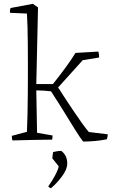

<svg xmlns="http://www.w3.org/2000/svg" viewBox="-20 -732 594 1005"><path d="M415 9Q398 -13 372.5 -54Q347 -95 315 -147Q283 -199 247 -254Q231 -256 210.5 -257.5Q190 -259 170 -259L174 -37L255 -23Q255 -11 253 -1Q239 -1 211 -0.5Q183 0 150 0.5Q117 1 88.5 2Q60 3 45 3Q43 -3 42.5 -8.5Q42 -14 42 -21L121 -42Q123 -83 124 -134.5Q125 -186 125.5 -236.5Q126 -287 126 -323Q126 -362 126 -408.5Q126 -455 125.5 -502.5Q125 -550 124 -591.5Q123 -633 121 -661L32 -665Q31 -678 35 -690L152 -712L179 -693L170 -292H257Q289 -332 321.5 -376Q354 -420 375 -455L495 -462Q499 -448 499 -431L413 -417L284 -274L291 -264Q304 -243 324.5 -212Q345 -181 367.5 -147.5Q390 -114 410.5 -85.5Q431 -57 445 -41L544 -29Q544 -16 539 -3Q511 3 478 6Q445 9 415 9ZM247 253Q243 253 238 249Q233 245 233 243Q241 232 253.5 212Q266 192 276 171Q286 150 287 138L254 97Q254 92 255.5 80Q257 68 258 64Q265 62 276.5 60Q288 58 301 58Q332 81 332 124Q332 154 305 190.5Q278 227 247 253Z"/></svg>

Font: Labrada Light
Style: Regular
Weight: 300
Designer: Mercedes Jáuregui
Foundry: Omnibus-Type Team
Version: Version 1.000; ttfautohint (v1.8.4.7-5d5b)